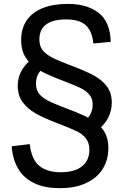

<svg xmlns="http://www.w3.org/2000/svg" viewBox="-20 -762 660 994"><path d="M166.3 -329.2Q166.3 -298 181.6 -277.8Q196.8 -257.5 228 -241.2Q259.2 -225 322.8 -201Q400.7 -172.2 445.3 -148.2Q490 -124.3 515.5 -87.6Q541 -50.8 541 5.3Q541 64.5 512.5 111.2Q484 158 427.5 185Q371 212 290 212Q209.8 212 156.2 185.9Q102.5 159.8 74.2 111.6Q45.8 63.3 40.3 -4.5L134 -16Q142.7 62.5 182.9 96.2Q223.2 129.8 293.8 129.8Q365.8 129.8 404.2 99.4Q442.7 69 442.7 14.2Q442.7 -23.2 424.2 -46.2Q405.7 -69.2 375.2 -83.6Q344.8 -98 270.7 -126.7Q205.2 -151.5 163.3 -175.6Q121.5 -199.7 96.7 -234.2Q71.8 -268.8 71.8 -317.5Q71.8 -362.8 93.5 -399.5Q115.2 -436.2 153.3 -461.7L213 -416.3Q189.8 -400.7 178.1 -379.2Q166.3 -357.7 166.3 -329.2ZM459.8 -220.2Q459.8 -252.3 441.6 -273.2Q423.3 -294.2 393.1 -308.2Q362.8 -322.2 288.2 -351Q221.8 -376.2 180.2 -400.5Q138.7 -424.8 114.1 -462.2Q89.5 -499.5 89.5 -554.7Q89.5 -614.3 118 -656.2Q146.5 -698.2 200.8 -720Q255.2 -741.8 331.8 -741.8Q431.7 -741.8 491.2 -694.9Q550.8 -648 553.3 -545.3L463.5 -536.8Q458.8 -582.3 441.8 -609.8Q424.8 -637.2 395.7 -649.3Q366.5 -661.5 322.7 -661.5Q254.2 -661.5 219 -635.5Q183.8 -609.5 183.8 -557.5Q183.8 -525.3 199.2 -504.2Q214.5 -483.2 246.3 -466.1Q278.2 -449 340.5 -425.5Q418 -396.7 462.8 -372.9Q507.5 -349.2 533.1 -315.1Q558.7 -281 558.7 -230.8Q558.7 -186.7 538.4 -149.2Q518.2 -111.8 479.7 -83.8L424 -140Q441.2 -155.7 450.5 -175.9Q459.8 -196.2 459.8 -220.2Z"/></svg>

Font: Monaspace Xenon Var ExtraLight
Style: Regular
Weight: 200
Designer: Riley Cran and the Lettermatic Team
Version: Version 1.200 (Monaspace Xenon Var)